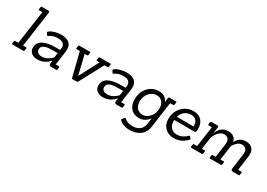

<svg xmlns="http://www.w3.org/2000/svg" viewBox="7 -1696 4046 2909"><g transform="rotate(30 2029.5 -242.0)"><path d="M242 0H51Q38 0 40 -12L47 -55Q48 -67 60 -67H116L199 -651H143Q129 -651 132 -663L138 -706Q140 -718 152 -718H263Q288 -718 288 -699Q288 -696 287 -693L199 -67H252Q264 -67 263 -55L257 -12Q256 0 242 0Z M817 0H730Q692 0 692 -31Q692 -36 693 -42L700 -93H698Q613 8 489 8Q424 8 383.5 -25Q343 -58 343 -114Q343 -204 421.5 -247Q500 -290 635 -290H719L721 -302Q724 -318 724 -333Q724 -427 608 -427Q547 -427 518.5 -415.5Q490 -404 477.5 -397Q465 -390 458.5 -385.5Q452 -381 451 -381Q440 -377 436 -384L413 -419Q408 -427 417 -435.5Q426 -444 442.5 -455.5Q459 -467 510 -483Q561 -499 621 -499Q807 -499 807 -344Q807 -323 803 -299L770 -67H827Q838 -67 837 -55L831 -12Q830 0 817 0ZM631 -230Q539 -230 500 -216.5Q461 -203 446 -183.5Q431 -164 431 -133.5Q431 -103 456 -83Q481 -63 524 -63Q622 -63 699 -149L710 -230Z M1173 0H1106Q1096 0 1092 -3.5Q1088 -7 1086 -18L985 -425H929Q917 -425 918 -437L925 -480Q927 -492 938 -492H1124Q1135 -492 1134 -480L1129 -437Q1127 -425 1114 -425H1070L1151 -88H1153L1330 -425H1285Q1273 -425 1275 -437L1281 -480Q1283 -492 1295 -492H1481Q1493 -492 1492 -480L1486 -437Q1485 -425 1472 -425H1416L1199 -18Q1189 0 1173 0Z M1962 0H1875Q1837 0 1837 -31Q1837 -36 1838 -42L1845 -93H1843Q1758 8 1634 8Q1569 8 1528.5 -25Q1488 -58 1488 -114Q1488 -204 1566.5 -247Q1645 -290 1780 -290H1864L1866 -302Q1869 -318 1869 -333Q1869 -427 1753 -427Q1692 -427 1663.5 -415.5Q1635 -404 1622.5 -397Q1610 -390 1603.5 -385.5Q1597 -381 1596 -381Q1585 -377 1581 -384L1558 -419Q1553 -427 1562 -435.5Q1571 -444 1587.5 -455.5Q1604 -467 1655 -483Q1706 -499 1766 -499Q1952 -499 1952 -344Q1952 -323 1948 -299L1915 -67H1972Q1983 -67 1982 -55L1976 -12Q1975 0 1962 0ZM1776 -230Q1684 -230 1645 -216.5Q1606 -203 1591 -183.5Q1576 -164 1576 -133.5Q1576 -103 1601 -83Q1626 -63 1669 -63Q1767 -63 1844 -149L1855 -230Z M2235 234Q2186 234 2161 227Q2136 220 2121 214.5Q2106 209 2096.5 203.5Q2087 198 2078 192Q2046 169 2046 158Q2046 154 2050 150L2081 113Q2088 104 2098 112Q2129 137 2144 143Q2159 149 2173 153Q2204 162 2244 162Q2316 162 2364 127.5Q2412 93 2423 19L2439 -90Q2414 -49 2369 -21Q2324 7 2262 7Q2172 7 2120.5 -52Q2069 -111 2069 -207Q2069 -336 2144.5 -417.5Q2220 -499 2333 -499Q2395 -499 2433.5 -470.5Q2472 -442 2486 -401H2488L2498 -480Q2500 -492 2511 -492H2629Q2642 -492 2640 -480L2634 -437Q2632 -425 2619 -425H2565L2503 19Q2488 126 2415 180Q2342 234 2235 234ZM2465 -277Q2465 -347 2428.5 -388Q2392 -429 2335 -429Q2259 -429 2205.5 -369.5Q2152 -310 2152 -216Q2152 -147 2188.5 -105Q2225 -63 2291 -63Q2357 -63 2411 -124.5Q2465 -186 2465 -277Z M3107 -236H2747Q2746 -223 2746 -210Q2746 -146 2784.5 -104.5Q2823 -63 2884 -63Q2945 -63 2991.5 -89Q3038 -115 3058 -140Q3067 -150 3076 -143L3100 -116Q3109 -107 3101 -97Q3093 -87 3076.5 -72Q3060 -57 3032 -38Q2964 7 2872 7Q2780 7 2720 -52Q2660 -111 2660 -205Q2660 -299 2701.5 -366.5Q2743 -434 2805 -466.5Q2867 -499 2935 -499Q3026 -499 3076.5 -445.5Q3127 -392 3127 -297Q3127 -236 3107 -236ZM3048 -314Q3048 -364 3019 -398.5Q2990 -433 2930 -433Q2870 -433 2822.5 -399Q2775 -365 2757 -297H3047Q3048 -306 3048 -314Z M3914 -333Q3914 -370 3897 -394Q3874 -427 3824 -427Q3745 -427 3686 -317L3652 -67H3708Q3720 -67 3719 -55L3712 -12Q3710 0 3698 0H3507Q3494 0 3496 -12L3503 -55Q3504 -67 3516 -67H3569L3602 -305Q3604 -320 3604 -333Q3604 -370 3587 -394Q3564 -427 3514 -427Q3480 -427 3449.5 -407Q3419 -387 3400 -358Q3372 -317 3358 -281L3327 -67H3375Q3388 -67 3386 -55L3380 -12Q3378 0 3366 0H3179Q3166 0 3168 -12L3175 -55Q3176 -67 3188 -67H3244L3295 -425H3239Q3226 -425 3228 -437L3234 -480Q3236 -492 3248 -492H3346Q3364 -492 3370 -486Q3376 -480 3374 -462L3359 -360H3362L3367 -375Q3370 -384 3384 -408Q3398 -432 3416.5 -450.5Q3435 -469 3468.5 -484Q3502 -499 3553 -499Q3604 -499 3640.5 -470Q3677 -441 3686 -391Q3740 -499 3852 -499Q3933 -499 3970 -451Q3999 -414 3999 -359Q3999 -343 3997 -325L3962 -67H4018Q4030 -67 4029 -55L4023 -12Q4022 0 4008 0H3913Q3890 0 3882.5 -8.5Q3875 -17 3875 -26.5Q3875 -36 3876 -42L3912 -305Q3914 -320 3914 -333Z"/></g></svg>

Font: Sanchez
Style: Italic
Weight: 400
Designer: Daniel Hernández
Foundry: LatinoType
Version: Version 1.001